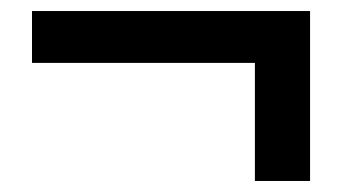

<svg xmlns="http://www.w3.org/2000/svg" viewBox="-20 -440 620 348"><path d="M442 -112V-326H38V-420H542V-112Z"/></svg>

Font: Noto Sans TC SemiBold
Style: Regular
Weight: 600
Designer: Ryoko NISHIZUKA  (kana, bopomofo & ideographs); Paul D. Hunt (Latin, Greek & Cyrillic); Sandoll Communications , Soo-you
Foundry: Adobe
Version: Version 2.004-H2;hotconv 1.0.118;makeotfexe 2.5.65603